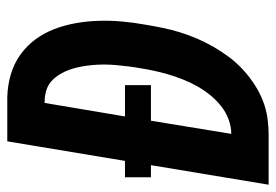

<svg xmlns="http://www.w3.org/2000/svg" viewBox="-138 -638 775 540"><g transform="rotate(-90 250.0 -367.5)"><path d="M1 0 56 -331H22V-404H68L123 -735H248Q281 -734 311.5 -725Q342 -716 367 -698Q392 -680 410 -655.5Q428 -631 439 -602Q450 -573 455.5 -541.5Q461 -510 462 -477.5Q463 -445 460 -412Q457 -379 451 -346Q447 -322 442 -297.5Q437 -273 429.5 -249Q422 -225 412 -201.5Q402 -178 389 -155.5Q376 -133 360.5 -112Q345 -91 325.5 -73Q306 -55 284 -40.5Q262 -26 238 -16.5Q214 -7 189.5 -3.5Q165 0 141 0ZM144 -105Q164 -105 184.5 -112.5Q205 -120 222.5 -134Q240 -148 254 -165.5Q268 -183 278.5 -202Q289 -221 297 -241Q305 -261 311 -281.5Q317 -302 321.5 -322.5Q326 -343 329 -363Q332 -380 334 -396.5Q336 -413 337.5 -430Q339 -447 339 -463.5Q339 -480 337.5 -496Q336 -512 333 -528Q330 -544 325 -558.5Q320 -573 312 -586.5Q304 -600 292.5 -610.5Q281 -621 265.5 -625.5Q250 -630 234 -630H231L193 -404H281V-331H181Z"/></g></svg>

Font: Iosevka SS04 Extrabold
Style: Italic
Weight: 800
Italic angle: -9°
Monospace: yes
Designer: Belleve Invis
Foundry: Belleve Invis
Version: Version 19.0.0; ttfautohint (v1.8.4)